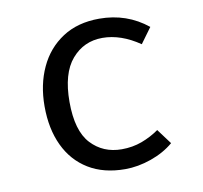

<svg xmlns="http://www.w3.org/2000/svg" viewBox="-67 -623 750 708"><g transform="rotate(-10 307.5 -269.5)"><path d="M347.2 -62.6Q387.7 -62.6 422.8 -75.6Q457.9 -88.7 487.7 -109.7L529.7 -53.3Q494.4 -23.1 444.6 -5.6Q394.9 11.8 347.2 11.8Q266.7 11.8 210 -22.8Q153.3 -57.4 123.6 -120.3Q93.8 -183.1 93.8 -267.7Q93.8 -348.7 123.6 -412.8Q153.3 -476.9 210.3 -514.1Q267.2 -551.3 348.2 -551.3Q451.3 -551.3 528.7 -488.7L486.7 -431.3Q416.4 -479.5 347.2 -479.5Q277.4 -479.5 232.3 -426.9Q187.2 -374.4 187.2 -267.7Q187.2 -159.5 232.3 -111Q277.4 -62.6 347.2 -62.6Z"/></g></svg>

Font: FiraCode Nerd Font
Style: Regular
Weight: 400
Designer: Carrois Corporate, Edenspiekermann AG, Nikita Prokopov
Foundry: Carrois Corporate, Edenspiekermann AG, Nikita Prokopov
Version: Version 6.002;Nerd Fonts 2.2.2